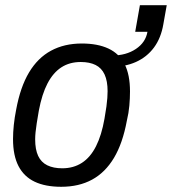

<svg xmlns="http://www.w3.org/2000/svg" viewBox="-20 -705 660 737"><path d="M215 12Q154 12 113 -7.5Q72 -27 51 -67.5Q30 -108 30 -171Q30 -197 33 -225.5Q36 -254 42 -284Q58 -371 91.5 -427Q125 -483 176 -510.5Q227 -538 294 -538Q355 -538 396.5 -518.5Q438 -499 458.5 -458.5Q479 -418 479 -354Q479 -328 476.5 -299.5Q474 -271 467 -242Q451 -155 417.5 -99Q384 -43 333.5 -15.5Q283 12 215 12ZM219 -59Q262 -59 294.5 -80Q327 -101 348.5 -143.5Q370 -186 381 -249Q386 -277 388.5 -296Q391 -315 392 -329Q393 -343 393 -355Q393 -394 381.5 -419Q370 -444 347 -455.5Q324 -467 290 -467Q247 -467 215.5 -446.5Q184 -426 162.5 -385Q141 -344 129 -280Q124 -252 121 -232Q118 -212 116.5 -197.5Q115 -183 115 -170Q115 -131 126.5 -106.5Q138 -82 161.5 -70.5Q185 -59 219 -59ZM403 -448 411 -492Q464 -492 501.5 -517Q539 -542 546 -583H499L517 -685H620L607 -612Q598 -559 571 -522.5Q544 -486 501.5 -467Q459 -448 403 -448Z"/></svg>

Font: Archivo SemiCondensed
Style: Italic
Weight: 400
Width: 4
Italic angle: -10°
Designer: Hector Gatti
Foundry: Omnibus-Type
Version: Version 2.001